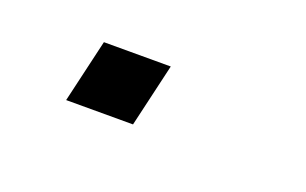

<svg xmlns="http://www.w3.org/2000/svg" viewBox="-30 -165 390 245"><g transform="rotate(20 164.5 -43.0)"><path d="M63 0 83 -85.9H173.8L153.8 0Z"/></g></svg>

Font: HK Grotesk Light Italic
Style: Regular
Weight: 300
Italic angle: -13°
Designer: Alfredo Marco Pradil and Stefan Peev
Foundry: Hanken Design Co.
Version: Version 1.000;PS 001.000;hotconv 1.0.88;makeotf.lib2.5.64775